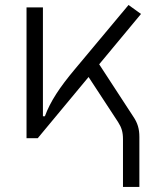

<svg xmlns="http://www.w3.org/2000/svg" viewBox="-20 -547 626 760"><path d="M129.4 0 330.6 -242.2 447.3 -64C461.4 -42 466.8 -23.9 466.8 3.9V192.9H531.7V-4.9C531.7 -36.6 524.9 -60.1 507.3 -85.9L372.6 -292.5L538.1 -491.7L488.8 -527.3L275.9 -272.5C216.8 -202.1 179.2 -145.5 157.7 -86.9H149.9V-517.6H85V0Z"/></svg>

Font: Cascadia Code PL Light
Style: Regular
Weight: 300
Monospace: yes
Designer: Aaron Bell
Foundry: Saja Typeworks
Version: Version 2404.023